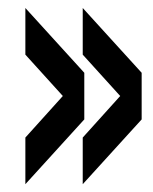

<svg xmlns="http://www.w3.org/2000/svg" viewBox="-20 -560 393 492"><path d="M192 -88 343 -254V-373.5L192 -539.5V-420L288 -314L192 -207.5ZM45 -88 196 -254V-373.5L45 -539.5V-420L141 -314L45 -207.5Z"/></svg>

Font: Big Shoulders Stencil Display ExtraBold
Style: Regular
Weight: 800
Designer: Patric King
Foundry: XO Type Co
Version: Version 1.000